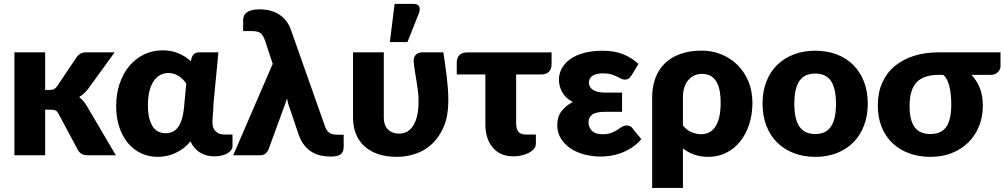

<svg xmlns="http://www.w3.org/2000/svg" viewBox="-20 -782 5059 967"><path d="M52.5 0ZM207.5 -518.5V-329H230.5Q245 -329 252.5 -333.2Q260 -337.5 267.5 -347.5L365.5 -493.5Q374.5 -506 386 -512.2Q397.5 -518.5 415.5 -518.5H557.5L423.5 -334Q404.5 -309 378.5 -293Q390 -284.5 399.5 -273.2Q409 -262 417.5 -248L563.5 0H423.5Q406 0 393.5 -5.8Q381 -11.5 372.5 -26L274.5 -209.5Q267.5 -222 260 -225.8Q252.5 -229.5 237.5 -229.5H207.5V0H52.5V-518.5Z M1058 5.5Q1020.5 5.5 989 -12.8Q957.5 -31 939 -70Q921 -48 900.2 -33Q879.5 -18 858.2 -9Q837 0 815.5 4Q794 8 774.5 8Q729.5 8 691.2 -9.8Q653 -27.5 625 -60.8Q597 -94 581 -141.2Q565 -188.5 565 -247.5Q565 -309.5 582.8 -361.2Q600.5 -413 631.8 -450.2Q663 -487.5 706 -508Q749 -528.5 799.5 -528.5Q843.5 -528.5 879 -513.5Q914.5 -498.5 940.5 -474L946 -492.5Q955 -518.5 984 -518.5H1080L1055 -257.5Q1055 -233.5 1052.5 -210.2Q1050 -187 1050 -163.5Q1050 -148.5 1054.8 -137.5Q1059.5 -126.5 1067.8 -119Q1076 -111.5 1086.5 -108Q1097 -104.5 1108.5 -104.5H1151V-45Q1151 -35.5 1144.5 -26.5Q1138 -17.5 1126 -10.2Q1114 -3 1096.8 1.2Q1079.5 5.5 1058 5.5ZM814 -111Q832.5 -111 848 -117.8Q863.5 -124.5 875.5 -140Q887.5 -155.5 895.5 -180.8Q903.5 -206 907 -243L918 -360.5Q911.5 -371.5 902 -381.2Q892.5 -391 881 -398.5Q869.5 -406 855.8 -410.2Q842 -414.5 827.5 -414.5Q808.5 -414.5 790.2 -406Q772 -397.5 757.5 -378.5Q743 -359.5 734 -328.2Q725 -297 725 -252Q725 -211.5 732.2 -184.5Q739.5 -157.5 751.8 -141Q764 -124.5 780 -117.8Q796 -111 814 -111Z M1353.5 -460.5 1315.5 -576Q1310 -591.5 1304.2 -601.2Q1298.5 -611 1290.5 -616.2Q1282.5 -621.5 1271.8 -623.5Q1261 -625.5 1245.5 -625.5H1204.5V-680Q1204.5 -691.5 1208.5 -701.5Q1212.5 -711.5 1222.2 -719Q1232 -726.5 1248 -730.8Q1264 -735 1288 -735Q1308.5 -735 1331.2 -730.8Q1354 -726.5 1375.8 -715Q1397.5 -703.5 1415.8 -683.2Q1434 -663 1445.5 -631L1616 -148Q1623 -126 1636.8 -114.8Q1650.5 -103.5 1680 -103.5H1711V-44Q1711 -28 1706.2 -18.2Q1701.5 -8.5 1692.8 -3Q1684 2.5 1671.8 4.5Q1659.5 6.5 1645 6.5Q1621.5 6.5 1597.5 1.8Q1573.5 -3 1552 -15.8Q1530.5 -28.5 1512.8 -50.2Q1495 -72 1483.5 -106L1439 -238Q1433.5 -251.5 1430.5 -263.5Q1427.5 -275.5 1425.5 -286.5Q1422 -275 1418 -263.2Q1414 -251.5 1409 -239L1331.5 -27Q1326.5 -16 1316.5 -8Q1306.5 0 1288.5 0H1154.5Z M1758 0ZM1913 -518.5V-189.5Q1913 -151 1934.2 -130Q1955.5 -109 1989.5 -109Q2007 -109 2024.5 -116.2Q2042 -123.5 2056.2 -142Q2070.5 -160.5 2079.2 -192.5Q2088 -224.5 2088 -274Q2088 -299.5 2085 -323.8Q2082 -348 2078 -372Q2074 -396 2070 -420.5Q2066 -445 2063.5 -470.5Q2062.5 -484 2066 -493Q2069.5 -502 2076 -507.8Q2082.5 -513.5 2090.5 -516Q2098.5 -518.5 2106 -518.5H2213Q2217.5 -486.5 2222 -456.2Q2226.5 -426 2230 -396Q2233.5 -366 2235.8 -335.8Q2238 -305.5 2238 -274Q2238 -200 2216 -146.8Q2194 -93.5 2158 -59Q2122 -24.5 2075.2 -8.2Q2028.5 8 1979 8Q1925.5 8 1884.2 -6Q1843 -20 1815 -45.8Q1787 -71.5 1772.5 -108Q1758 -144.5 1758 -189.5V-518.5ZM1943.5 -570 1967.5 -762.5H2062.5Q2083.5 -762.5 2090.5 -750.2Q2097.5 -738 2090.5 -717L2032 -570Z M2280.5 -470.5Q2280.5 -479.5 2283.8 -488.2Q2287 -497 2293.2 -503.5Q2299.5 -510 2309.2 -514Q2319 -518 2332 -518H2758V-459.5Q2758 -434 2744.5 -420.5Q2731 -407 2705.5 -407H2579.5V-163Q2579.5 -134 2590.5 -119.2Q2601.5 -104.5 2628 -104.5H2679V-59.5Q2679 -43.5 2668.5 -31.5Q2658 -19.5 2641.5 -11.2Q2625 -3 2604.8 1.2Q2584.5 5.5 2565 5.5Q2530.5 5.5 2504 -6.8Q2477.5 -19 2460 -40.8Q2442.5 -62.5 2433.5 -91.5Q2424.5 -120.5 2424.5 -154.5V-407H2280.5Z M3160.5 -402Q3152 -389 3144.5 -385Q3137 -381 3126.5 -381Q3117 -381 3107.8 -386Q3098.5 -391 3086.5 -396.8Q3074.5 -402.5 3058 -407.5Q3041.5 -412.5 3017.5 -412.5Q2983 -412.5 2964.5 -400.5Q2946 -388.5 2946 -366Q2946 -342.5 2967 -329Q2988 -315.5 3029.5 -315.5H3113V-219H3029.5Q2982.5 -219 2963.2 -205.2Q2944 -191.5 2944 -166Q2944 -140.5 2961.5 -123.2Q2979 -106 3015 -106Q3041.5 -106 3058.8 -112.8Q3076 -119.5 3088.8 -127.8Q3101.5 -136 3112.2 -143Q3123 -150 3137 -150Q3155.5 -150 3165 -136.5L3210 -81Q3186 -53.5 3158.8 -36.5Q3131.5 -19.5 3104.5 -10Q3077.5 -0.5 3052 3Q3026.5 6.5 3006 6.5Q2963.5 6.5 2924 -3.8Q2884.5 -14 2854 -34.2Q2823.5 -54.5 2805 -84.2Q2786.5 -114 2786.5 -153Q2786.5 -194 2808.5 -222.5Q2830.5 -251 2865 -268Q2827 -288.5 2811 -318.8Q2795 -349 2795 -380Q2795 -410 2809 -436.8Q2823 -463.5 2850.8 -483.5Q2878.5 -503.5 2919.8 -515Q2961 -526.5 3015 -526.5Q3076.5 -526.5 3120.5 -508Q3164.5 -489.5 3195.5 -460Z M3264.5 -291Q3264.5 -344.5 3280.5 -388Q3296.5 -431.5 3328 -462.5Q3359.5 -493.5 3406.5 -510.2Q3453.5 -527 3515 -527Q3566 -527 3612.2 -508.5Q3658.5 -490 3693.5 -455.8Q3728.5 -421.5 3749 -372.8Q3769.5 -324 3769.5 -263.5Q3769.5 -205 3753.2 -155.5Q3737 -106 3707.8 -69.5Q3678.5 -33 3637.8 -12.5Q3597 8 3547.5 8Q3509.5 8 3477.5 -3Q3445.5 -14 3419.5 -34.5V164.5H3264.5ZM3419.5 -150Q3439 -126 3463.5 -116Q3488 -106 3510.5 -106Q3532 -106 3550 -114.5Q3568 -123 3581.2 -141.8Q3594.5 -160.5 3602 -190.5Q3609.5 -220.5 3609.5 -263.5Q3609.5 -304.5 3602.8 -332.5Q3596 -360.5 3583.5 -377.8Q3571 -395 3553.5 -402.5Q3536 -410 3515 -410Q3495.5 -410 3478.2 -402.5Q3461 -395 3447.8 -380Q3434.5 -365 3427 -342.8Q3419.5 -320.5 3419.5 -291Z M4086.5 -526.5Q4145.5 -526.5 4194 -508Q4242.5 -489.5 4277.2 -455Q4312 -420.5 4331.2 -371.2Q4350.5 -322 4350.5 -260.5Q4350.5 -198.5 4331.2 -148.8Q4312 -99 4277.2 -64.2Q4242.5 -29.5 4194 -10.8Q4145.5 8 4086.5 8Q4027 8 3978.2 -10.8Q3929.5 -29.5 3894.2 -64.2Q3859 -99 3839.8 -148.8Q3820.5 -198.5 3820.5 -260.5Q3820.5 -322 3839.8 -371.2Q3859 -420.5 3894.2 -455Q3929.5 -489.5 3978.2 -508Q4027 -526.5 4086.5 -526.5ZM4086.5 -107Q4140 -107 4165.2 -144.8Q4190.5 -182.5 4190.5 -259.5Q4190.5 -336.5 4165.2 -374Q4140 -411.5 4086.5 -411.5Q4031.5 -411.5 4006 -374Q3980.5 -336.5 3980.5 -259.5Q3980.5 -182.5 4006 -144.8Q4031.5 -107 4086.5 -107Z M4872.5 -405Q4899 -378 4914.5 -339.5Q4930 -301 4930 -249.5Q4930 -194 4911 -146.8Q4892 -99.5 4857.2 -65Q4822.5 -30.5 4774 -11.2Q4725.5 8 4666.5 8Q4607.5 8 4558.5 -10Q4509.5 -28 4474.5 -61.5Q4439.5 -95 4420.2 -143Q4401 -191 4401 -251Q4401 -314.5 4423 -364.5Q4445 -414.5 4485.5 -448.5Q4526 -482.5 4582.8 -500.5Q4639.5 -518.5 4709 -518.5H5019V-446.5Q5019 -440 5015.8 -432.8Q5012.5 -425.5 5006.2 -419.2Q5000 -413 4991.2 -409Q4982.5 -405 4972 -405ZM4771 -256Q4771 -277.5 4769 -300.5Q4767 -323.5 4762.2 -344Q4757.5 -364.5 4749.5 -380.5Q4741.5 -396.5 4730 -405H4708Q4632 -405 4596.5 -367.5Q4561 -330 4561 -248.5Q4561 -177 4586.2 -142Q4611.5 -107 4666 -107Q4720.5 -107 4745.8 -143Q4771 -179 4771 -256Z"/></svg>

Font: Lato Black
Style: Regular
Weight: 900
Designer: Lukasz Dziedzic
Foundry: tyPoland Lukasz Dziedzic
Version: Version 2.007; 2014-02-27